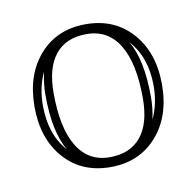

<svg xmlns="http://www.w3.org/2000/svg" viewBox="-46 -522 398 389"><g transform="rotate(-10 152.5 -328.0)"><path d="M241.2 -307.1Q241.2 -379.4 218.3 -417.2Q195.3 -455.1 150.9 -455.1Q108.9 -455.1 86.9 -428Q64.9 -400.9 64.9 -349.1Q64.9 -276.9 87.9 -239Q110.8 -201.2 154.8 -201.2Q196.8 -201.2 219 -228.3Q241.2 -255.4 241.2 -307.1ZM57.9 -221.7Q22 -262.2 22 -328.1Q22 -394 57.9 -434.6Q93.8 -475.1 152.8 -475.1Q211.9 -475.1 248 -434.6Q284.2 -394 284.2 -328.1Q284.2 -262.2 248 -221.7Q211.9 -181.2 152.8 -181.2Q93.8 -181.2 57.9 -221.7ZM252.9 -261.2Q267.1 -292 267.1 -328.1Q267.1 -387.7 233.9 -423.8Q257.8 -384.3 257.8 -307.1Q257.8 -284.7 252.9 -261.2ZM53.2 -395Q39.1 -364.3 39.1 -328.1Q39.1 -267.6 71.8 -231.9Q47.9 -271.5 47.9 -349.1Q47.9 -369.1 53.2 -395Z"/></g></svg>

Font: FoglihtenNo01
Style: Regular
Weight: 500
Version: Version 0.61